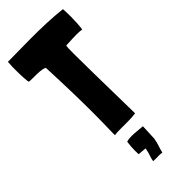

<svg xmlns="http://www.w3.org/2000/svg" viewBox="-300 -757 1061 1061"><g transform="rotate(-45 230.5 -226.0)"><path d="M152 1C169 -2 187 -2 207 -2C223 -2 239 -2 255 -2C276 -2 297 -3 316 -6V-8C311 -282 309 -413 309 -477C309 -515 310 -530 311 -537C311 -538 312 -539 312 -540H315C350 -542 376 -543 397 -543C413 -543 426 -542 437 -540C441 -569 443 -603 443 -636C443 -657 442 -678 441 -695C363 -704 281 -706 200 -706C138 -706 78 -704 19 -704C19 -703 20 -703 20 -702C18 -682 18 -659 18 -637C18 -592 21 -552 24 -545C30 -543 45 -543 62 -543C90 -543 125 -543 144 -533L145 -532C152 -374 154 -257 154 -173C154 -58 150 -6 152 1ZM269 254C275 224 287 203 292 167L296 75H295C265 73 238 69 214 69C200 69 188 70 175 74H174V75C167 122 170 164 170 167C171 168 172 168 173 168L220 172C213 213 200 234 200 252C220 253 234 252 245 252C256 252 263 253 269 254Z"/></g></svg>

Font: HEYCLAY
Style: Regular
Weight: 400
Designer: Marcelo Magalhaes
Foundry: Marcelo Magalhães
Version: Version 1.300;hotconv 1.0.109;makeotfexe 2.5.65596